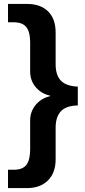

<svg xmlns="http://www.w3.org/2000/svg" viewBox="-20 -744 429 971"><path d="M20.5 114.5H49.4Q95.2 114.5 113.9 89.2Q132.5 63.9 132.5 12V-134.9Q132.5 -179.5 160.2 -213.3Q188 -247 233.7 -257.8V-260.2Q189.2 -269.9 160.8 -303Q132.5 -336.1 132.5 -383.1V-530.1Q132.5 -581.9 113.3 -606.6Q94 -631.3 49.4 -631.3H20.5V-724.1H116.9Q184.3 -724.1 222.9 -686.7Q261.4 -649.4 261.4 -578.3V-418.1Q261.4 -363.9 288 -336.1Q314.5 -308.4 373.5 -306V-210.8Q314.5 -209.6 288 -181.3Q261.4 -153 261.4 -98.8V61.4Q261.4 130.1 222.3 168.7Q183.1 207.2 116.9 207.2H20.5Z"/></svg>

Font: Ramabhadra
Style: Regular
Weight: 400
Designer: Purushoth Kumar Guthula
Foundry: Andhrapradesh Society for Knowledge Networks
Version: Version 1.0.5; ttfautohint (vUNKNOWN) -l 7 -r 28 -G 50 -x 13